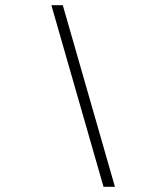

<svg xmlns="http://www.w3.org/2000/svg" viewBox="-20 -720 640 740"><path d="M423 0H379L178 -700H222Z"/></svg>

Font: Fliege Mono Thin
Style: Regular
Weight: 100
Version: Version 0.020;Glyphs 3.3 (3306)